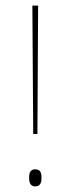

<svg xmlns="http://www.w3.org/2000/svg" viewBox="-20 -659 252 685"><path d="M116 -639 113.5 -181H98.5L95.5 -639ZM105.5 6Q95 6 89.5 -1.2Q84 -8.5 84 -22.5V-27.5Q84 -41.5 89.5 -48.2Q95 -55 105.5 -55Q117 -55 122.5 -48.2Q128 -41.5 128 -27.5V-22.5Q128 -8.5 122.5 -1.2Q117 6 105.5 6Z"/></svg>

Font: Anek Malayalam Medium Thin
Style: Regular
Weight: 250
Version: Version 1.003